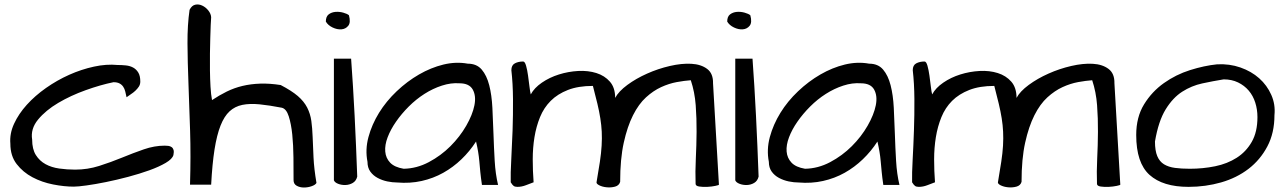

<svg xmlns="http://www.w3.org/2000/svg" viewBox="-20 -836 5749 860"><path d="M26.4 -192.4Q22.5 -237.3 43 -281.7Q63.5 -326.2 100.1 -366.7Q136.7 -407.2 186 -441.9Q235.4 -476.6 290 -501Q344.7 -525.4 400.9 -537.6Q457 -549.8 506.8 -544.9Q525.4 -544.9 543.9 -543Q562.5 -541 576.7 -533.2Q590.8 -525.4 599.6 -510.7Q608.4 -496.1 608.4 -470.7Q608.4 -458 602.1 -448.2Q595.7 -438.5 586.4 -429.7Q577.1 -420.9 566.4 -414.1Q555.7 -407.2 546.9 -400.4Q543.9 -414.1 541 -426.3Q538.1 -438.5 531.7 -447.8Q525.4 -457 515.1 -462.4Q504.9 -467.8 488.3 -467.8Q430.7 -456.1 363.8 -432.1Q296.9 -408.2 240.7 -375Q184.6 -341.8 150.4 -300.3Q116.2 -258.8 124 -210.9Q124 -168 140.6 -141.6Q157.2 -115.2 184.1 -100.6Q210.9 -85.9 245.6 -81.1Q280.3 -76.2 316.4 -76.2Q372.1 -76.2 424.3 -92.8Q476.6 -109.4 526.4 -129.9Q576.2 -150.4 624 -167Q671.9 -183.6 717.8 -183.6Q725.6 -183.6 733.9 -182.6Q742.2 -181.6 748.5 -177.2Q754.9 -172.9 757.3 -164.6Q759.8 -156.2 756.8 -141.6Q752 -124 722.2 -106.4Q692.4 -88.9 648.9 -73.2Q605.5 -57.6 554.2 -43.9Q502.9 -30.3 454.6 -20.5Q406.2 -10.7 367.7 -5.4Q329.1 0 310.5 0Q267.6 0 217.8 -9.8Q168 -19.5 125.5 -42Q83 -64.5 54.7 -101.1Q26.4 -137.7 26.4 -192.4Z M1294.9 -29.3Q1294.9 -76.2 1294.4 -130.9Q1293.9 -185.5 1289.1 -233.4Q1284.2 -281.2 1273.4 -314.9Q1262.7 -348.6 1242.2 -353.5Q1186.5 -364.3 1142.6 -368.7Q1098.6 -373 1065.4 -366.2Q1032.2 -359.4 1008.3 -337.4Q984.4 -315.4 967.8 -273.4Q951.2 -231.4 940.9 -166.5Q930.7 -101.6 925.8 -8.8H831.1Q835 -136.7 831.5 -249.5Q828.1 -362.3 824.2 -460.4Q820.3 -558.6 819.8 -641.6Q819.3 -724.6 829.1 -792Q838.9 -811.5 854.5 -814.9Q870.1 -818.4 885.7 -811Q901.4 -803.7 913.1 -789.1Q924.8 -774.4 925.8 -758.8Q924.8 -748 923.8 -723.6Q922.9 -699.2 921.9 -666.5Q920.9 -633.8 920.4 -595.7Q919.9 -557.6 920.4 -520Q920.9 -482.4 922.9 -447.8Q924.8 -413.1 929.7 -387.7Q961.9 -409.2 995.6 -425.8Q1029.3 -442.4 1066.4 -451.2Q1103.5 -460 1145.5 -461.4Q1187.5 -462.9 1237.3 -455.1Q1286.1 -429.7 1314 -405.8Q1341.8 -381.8 1356 -354Q1370.1 -326.2 1374.5 -294.4Q1378.9 -262.7 1380.4 -222.2Q1381.8 -181.6 1384.3 -130.9Q1386.7 -80.1 1397.5 -16.6Q1392.6 -7.8 1376 -2Q1359.4 3.9 1341.3 3.9Q1323.2 3.9 1309.1 -3.9Q1294.9 -11.7 1294.9 -29.3Z M1552.7 -573.2Q1561.5 -453.1 1568.4 -317.9Q1575.2 -182.6 1580.1 -44.9Q1575.2 -25.4 1560.1 -16.6Q1544.9 -7.8 1527.3 -7.3Q1509.8 -6.8 1494.6 -12.7Q1479.5 -18.6 1475.6 -28.3V-573.2ZM1439.5 -739.3Q1439.5 -761.7 1452.1 -771.5Q1464.8 -781.2 1482.4 -782.7Q1500 -784.2 1517.6 -779.3Q1535.2 -774.4 1543 -767.6Q1551.8 -735.4 1540 -720.7Q1528.3 -706.1 1509.3 -704.6Q1490.2 -703.1 1469.7 -712.9Q1449.2 -722.7 1439.5 -739.3Z M2112.3 -202.1Q2084 -158.2 2046.9 -122.6Q2009.8 -86.9 1965.3 -62Q1920.9 -37.1 1868.7 -25.4Q1816.4 -13.7 1758.8 -18.6Q1738.3 -18.6 1714.8 -23.4Q1691.4 -28.3 1671.4 -39.1Q1651.4 -49.8 1638.7 -67.4Q1626 -85 1626 -111.3Q1615.2 -166 1630.4 -222.2Q1645.5 -278.3 1677.7 -330.6Q1710 -382.8 1756.8 -427.2Q1803.7 -471.7 1856.9 -502.4Q1910.2 -533.2 1966.3 -546.9Q2022.5 -560.5 2075.2 -550.8Q2115.2 -550.8 2137.7 -524.4Q2160.2 -498 2171.4 -454.1Q2182.6 -410.2 2185.5 -353Q2188.5 -295.9 2190.4 -235.4Q2192.4 -174.8 2195.8 -115.7Q2199.2 -56.6 2210.9 -7.8H2138.7Q2133.8 -41 2131.3 -66.4Q2128.9 -91.8 2127 -113.8Q2125 -135.7 2121.6 -156.2Q2118.2 -176.8 2112.3 -202.1ZM2038.1 -462.9Q2000 -465.8 1959.5 -452.6Q1918.9 -439.5 1881.3 -415.5Q1843.8 -391.6 1811 -358.9Q1778.3 -326.2 1753.9 -291Q1729.5 -255.9 1716.3 -221.2Q1703.1 -186.5 1705.6 -157.2Q1708 -127.9 1727.5 -107.4Q1747.1 -86.9 1788.1 -80.1Q1846.7 -81.1 1900.9 -109.9Q1955.1 -138.7 1997.6 -181.2Q2040 -223.6 2068.4 -272.9Q2096.7 -322.3 2105 -364.3Q2113.3 -406.2 2097.7 -434.6Q2082 -462.9 2038.1 -462.9Z M2267.6 -19.5Q2266.6 -59.6 2270 -120.6Q2273.4 -181.6 2275.9 -251.5Q2278.3 -321.3 2277.8 -392.1Q2277.3 -462.9 2270.5 -521.5Q2270.5 -543.9 2286.1 -552.2Q2301.8 -560.5 2323.2 -560.5Q2331.1 -560.5 2336.4 -541.5Q2341.8 -522.5 2345.2 -497.6Q2348.6 -472.7 2351.6 -448.2Q2354.5 -423.8 2357.4 -413.1Q2373 -442.4 2407.2 -465.8Q2441.4 -489.3 2483.4 -502.4Q2525.4 -515.6 2569.8 -518.1Q2614.3 -520.5 2651.4 -508.8Q2688.5 -497.1 2711.9 -470.2Q2735.4 -443.4 2735.4 -397.5Q2751 -426.8 2790 -455.6Q2829.1 -484.4 2878.4 -506.3Q2927.7 -528.3 2980.5 -540.5Q3033.2 -552.7 3076.7 -550.3Q3120.1 -547.9 3147.5 -527.3Q3174.8 -506.8 3173.8 -462.9L3200.2 -8.8Q3200.2 -6.8 3184.1 -3.4Q3168 0 3148.4 1Q3128.9 2 3112.3 -0.5Q3095.7 -2.9 3095.7 -12.7Q3093.8 -66.4 3096.7 -125.5Q3099.6 -184.6 3100.1 -245.1Q3100.6 -305.7 3096.2 -364.7Q3091.8 -423.8 3074.2 -476.6Q3045.9 -474.6 3011.2 -468.3Q2976.6 -461.9 2941.4 -445.8Q2906.2 -429.7 2873.5 -399.9Q2840.8 -370.1 2815.4 -319.8Q2790 -269.5 2773.9 -196.8Q2757.8 -124 2757.8 -21.5Q2752.9 -4.9 2734.9 0Q2716.8 4.9 2697.3 2.9Q2677.7 1 2663.6 -6.3Q2649.4 -13.7 2652.3 -21.5Q2661.1 -72.3 2667 -111.3Q2672.9 -150.4 2674.8 -183.6Q2676.8 -216.8 2675.3 -246.1Q2673.8 -275.4 2668.9 -306.2Q2664.1 -336.9 2655.8 -371.6Q2647.5 -406.2 2635.7 -451.2Q2570.3 -451.2 2523.9 -433.1Q2477.5 -415 2446.8 -384.3Q2416 -353.5 2398.9 -311.5Q2381.8 -269.5 2374 -221.7Q2366.2 -173.8 2366.2 -122.1Q2366.2 -70.3 2370.1 -19.5Q2354.5 -13.7 2335.4 -6.3Q2316.4 1 2297.9 1Q2287.1 1 2281.2 -2.9Q2275.4 -6.8 2267.6 -19.5Z M3350.6 -573.2Q3359.4 -453.1 3366.2 -317.9Q3373 -182.6 3377.9 -44.9Q3373 -25.4 3357.9 -16.6Q3342.8 -7.8 3325.2 -7.3Q3307.6 -6.8 3292.5 -12.7Q3277.3 -18.6 3273.4 -28.3V-573.2ZM3237.3 -739.3Q3237.3 -761.7 3250 -771.5Q3262.7 -781.2 3280.3 -782.7Q3297.9 -784.2 3315.4 -779.3Q3333 -774.4 3340.8 -767.6Q3349.6 -735.4 3337.9 -720.7Q3326.2 -706.1 3307.1 -704.6Q3288.1 -703.1 3267.6 -712.9Q3247.1 -722.7 3237.3 -739.3Z M3910.2 -202.1Q3881.8 -158.2 3844.7 -122.6Q3807.6 -86.9 3763.2 -62Q3718.8 -37.1 3666.5 -25.4Q3614.3 -13.7 3556.6 -18.6Q3536.1 -18.6 3512.7 -23.4Q3489.3 -28.3 3469.2 -39.1Q3449.2 -49.8 3436.5 -67.4Q3423.8 -85 3423.8 -111.3Q3413.1 -166 3428.2 -222.2Q3443.4 -278.3 3475.6 -330.6Q3507.8 -382.8 3554.7 -427.2Q3601.6 -471.7 3654.8 -502.4Q3708 -533.2 3764.2 -546.9Q3820.3 -560.5 3873 -550.8Q3913.1 -550.8 3935.5 -524.4Q3958 -498 3969.2 -454.1Q3980.5 -410.2 3983.4 -353Q3986.3 -295.9 3988.3 -235.4Q3990.2 -174.8 3993.7 -115.7Q3997.1 -56.6 4008.8 -7.8H3936.5Q3931.6 -41 3929.2 -66.4Q3926.8 -91.8 3924.8 -113.8Q3922.9 -135.7 3919.4 -156.2Q3916 -176.8 3910.2 -202.1ZM3835.9 -462.9Q3797.9 -465.8 3757.3 -452.6Q3716.8 -439.5 3679.2 -415.5Q3641.6 -391.6 3608.9 -358.9Q3576.2 -326.2 3551.8 -291Q3527.3 -255.9 3514.2 -221.2Q3501 -186.5 3503.4 -157.2Q3505.9 -127.9 3525.4 -107.4Q3544.9 -86.9 3585.9 -80.1Q3644.5 -81.1 3698.7 -109.9Q3752.9 -138.7 3795.4 -181.2Q3837.9 -223.6 3866.2 -272.9Q3894.5 -322.3 3902.8 -364.3Q3911.1 -406.2 3895.5 -434.6Q3879.9 -462.9 3835.9 -462.9Z M4065.4 -19.5Q4064.5 -59.6 4067.9 -120.6Q4071.3 -181.6 4073.7 -251.5Q4076.2 -321.3 4075.7 -392.1Q4075.2 -462.9 4068.4 -521.5Q4068.4 -543.9 4084 -552.2Q4099.6 -560.5 4121.1 -560.5Q4128.9 -560.5 4134.3 -541.5Q4139.6 -522.5 4143.1 -497.6Q4146.5 -472.7 4149.4 -448.2Q4152.3 -423.8 4155.3 -413.1Q4170.9 -442.4 4205.1 -465.8Q4239.3 -489.3 4281.2 -502.4Q4323.2 -515.6 4367.7 -518.1Q4412.1 -520.5 4449.2 -508.8Q4486.3 -497.1 4509.8 -470.2Q4533.2 -443.4 4533.2 -397.5Q4548.8 -426.8 4587.9 -455.6Q4627 -484.4 4676.3 -506.3Q4725.6 -528.3 4778.3 -540.5Q4831.1 -552.7 4874.5 -550.3Q4918 -547.9 4945.3 -527.3Q4972.7 -506.8 4971.7 -462.9L4998 -8.8Q4998 -6.8 4981.9 -3.4Q4965.8 0 4946.3 1Q4926.8 2 4910.2 -0.5Q4893.6 -2.9 4893.6 -12.7Q4891.6 -66.4 4894.5 -125.5Q4897.5 -184.6 4897.9 -245.1Q4898.4 -305.7 4894 -364.7Q4889.6 -423.8 4872.1 -476.6Q4843.8 -474.6 4809.1 -468.3Q4774.4 -461.9 4739.3 -445.8Q4704.1 -429.7 4671.4 -399.9Q4638.7 -370.1 4613.3 -319.8Q4587.9 -269.5 4571.8 -196.8Q4555.7 -124 4555.7 -21.5Q4550.8 -4.9 4532.7 0Q4514.6 4.9 4495.1 2.9Q4475.6 1 4461.4 -6.3Q4447.3 -13.7 4450.2 -21.5Q4459 -72.3 4464.8 -111.3Q4470.7 -150.4 4472.7 -183.6Q4474.6 -216.8 4473.1 -246.1Q4471.7 -275.4 4466.8 -306.2Q4461.9 -336.9 4453.6 -371.6Q4445.3 -406.2 4433.6 -451.2Q4368.2 -451.2 4321.8 -433.1Q4275.4 -415 4244.6 -384.3Q4213.9 -353.5 4196.8 -311.5Q4179.7 -269.5 4171.9 -221.7Q4164.1 -173.8 4164.1 -122.1Q4164.1 -70.3 4168 -19.5Q4152.3 -13.7 4133.3 -6.3Q4114.3 1 4095.7 1Q4085 1 4079.1 -2.9Q4073.2 -6.8 4065.4 -19.5Z M5069.3 -231.4Q5069.3 -311.5 5104.5 -368.7Q5139.6 -425.8 5193.4 -463.9Q5247.1 -502 5310.5 -522Q5374 -542 5431.6 -547.9Q5487.3 -550.8 5536.1 -533.7Q5585 -516.6 5620.1 -485.4Q5655.3 -454.1 5674.3 -411.1Q5693.4 -368.2 5688.5 -320.3Q5688.5 -240.2 5656.7 -180.2Q5625 -120.1 5572.3 -79.6Q5519.5 -39.1 5449.7 -19Q5379.9 1 5303.7 1Q5188.5 1 5128.9 -52.7Q5069.3 -106.4 5069.3 -231.4ZM5153.3 -202.1Q5153.3 -161.1 5163.6 -136.7Q5173.8 -112.3 5193.8 -100.1Q5213.9 -87.9 5242.7 -84Q5271.5 -80.1 5309.6 -80.1Q5368.2 -80.1 5422.9 -91.3Q5477.5 -102.5 5519.5 -129.4Q5561.5 -156.2 5586.9 -200.7Q5612.3 -245.1 5612.3 -311.5Q5612.3 -345.7 5602.5 -376.5Q5592.8 -407.2 5573.2 -430.2Q5553.7 -453.1 5525.4 -466.8Q5497.1 -480.5 5460.9 -480.5Q5413.1 -472.7 5365.2 -462.4Q5317.4 -452.1 5275.4 -425.3Q5233.4 -398.4 5201.2 -346.2Q5168.9 -293.9 5153.3 -202.1Z"/></svg>

Font: Architects Daughter-petzku
Style: Regular
Weight: 400
Designer: Kimberly Geswein
Foundry: Kimberly Geswein
Version: Version 1.000 2010 initial release